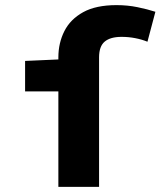

<svg xmlns="http://www.w3.org/2000/svg" viewBox="-20 -730 640 750"><path d="M208 0V-506Q208 -562 231.5 -608.5Q255 -655 305 -682.5Q355 -710 435 -710Q478 -710 517 -702Q556 -694 587 -684L556 -567Q534 -576 508 -581Q482 -586 455 -586Q411 -586 389 -567.5Q367 -549 367 -506V0ZM78 -373V-492L213 -498H310V-373Z"/></svg>

Font: Source Code Pro ExtraLight ExtraBold
Style: Regular
Weight: 800
Monospace: yes
Version: Version 1.018;hotconv 1.0.116;makeotfexe 2.5.65601